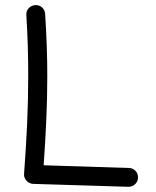

<svg xmlns="http://www.w3.org/2000/svg" viewBox="-20 -699 604 745"><path d="M116.3 -679.1Q101.4 -678 91.2 -666.9Q81.1 -655.7 82.2 -640.3Q86.1 -579.8 87.8 -521.3Q89.5 -462.8 89.5 -405.3Q89.5 -309.8 85.1 -215.5Q80.7 -121.2 73.4 -24.7Q72.6 -14 77.5 -5.2Q82.5 3.7 91.2 9Q99.9 14.3 109.1 14.5L478.3 25.8Q493.7 25.9 504.5 15.4Q515.3 4.9 515.5 -10Q515.9 -25.5 505.5 -36.3Q495.2 -47.1 479.7 -47.2L149.4 -57.7Q155.6 -145 159.5 -231.3Q163.5 -317.6 163.5 -405.3Q163.5 -463.7 161.3 -523.5Q159.1 -583.3 155.2 -644.9Q154.1 -660.3 142.9 -670.3Q131.8 -680.3 116.3 -679.1Z"/></svg>

Font: Mikhak VF
Style: Regular
Weight: 100
Designer: Amin Abedi
Version: Version 3.001